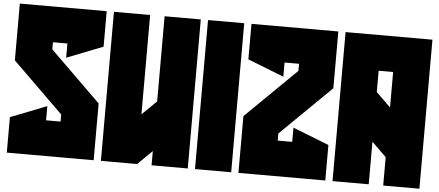

<svg xmlns="http://www.w3.org/2000/svg" viewBox="-61 -1123 3011 1316"><g transform="rotate(5 1444.5 -464.5)"><path d="M622.6 -732.4 373.5 -634.8V-732.4H273.9V-683.6L622.6 -341.8V48.8H24.9V-195.3L273.9 -293V-195.3H373.5V-244.1L24.9 -585.9V-976.6H622.6Z M1270 48.8H1021V-48.8L921.4 48.8H672.4V-976.6H921.4V-293L1021 -390.6V-976.6H1270Z M1568.8 -976.6V48.8H1319.8V-976.6Z M1618.7 -976.6H2216.3V-585.9L1867.7 -244.1V-195.3H1967.3V-293L2216.3 -195.3V48.8H1618.7V-341.8L1967.3 -683.6V-732.4H1867.7V-634.8L1618.7 -732.4Z M2614.7 -146.5 2515.1 -244.1V48.8H2266.1V-976.6H2863.8V48.8H2614.7ZM2515.1 -585.9 2614.7 -488.3V-732.4H2515.1Z"/></g></svg>

Font: Wilelessous
Style: Regular
Weight: 400
Designer: Kristopher Martin
Foundry: Kristopher Martin
Version: Version 1.0; ttfautohint (v1.8.4.7-5d5b)